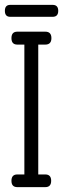

<svg xmlns="http://www.w3.org/2000/svg" viewBox="-22 -768 259 788"><path d="M78 -52V-585H49Q25 -585 25 -611.5Q25 -638 49 -638H164Q189 -638 189 -611.5Q189 -585 164 -585H135V-52H164Q188 -52 188 -26Q188 0 164 0H49Q25 0 25 -26Q25 -52 49 -52ZM194 -699H20Q-2 -699 -2 -723.5Q-2 -748 20 -748H194Q217 -748 217 -723.5Q217 -699 194 -699Z"/></svg>

Font: Glass Antiqua
Style: Regular
Weight: 400
Version: 1.001